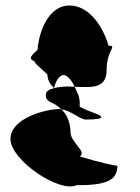

<svg xmlns="http://www.w3.org/2000/svg" viewBox="-20 -660 510 697"><path d="M18 -155C18 -80 194 42 259 12C386 14 406 -17 406 -59C406 -56 341 -70 270 -92C297 -110 234 -144 236 -182C234 -222 221 -246 203 -263C199 -264 197 -264 193 -264C151 -264 18 -233 18 -155ZM116 -479C72 -440 96 -446 126 -425C85 -450 110 -428 152 -390C152 -371 162 -354 176 -340C183 -370 200 -394 218 -386C234 -377 243 -362 251 -345C313 -343 367 -337 367 -406C367 -480 408 -494 374 -494C366 -526 322 -640 231 -640C166 -640 124 -565 116 -479ZM147 -319C143 -299 156 -292 178 -282C187 -277 195 -270 203 -263C240 -258 270 -226 292 -226C330 -226 348 -230 348 -234C348 -244 311 -251 272 -271L269 -274C271 -289 268 -309 262 -321C258 -329 255 -337 251 -345C245 -345 237 -346 231 -346C209 -346 190 -344 176 -340C157 -335 147 -328 147 -319Z"/></svg>

Font: Ampere
Style: SCUltCnd
Weight: 400
Version: Version 1